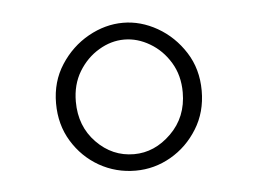

<svg xmlns="http://www.w3.org/2000/svg" viewBox="-33 -712 486 348"><g transform="rotate(-5 210.5 -537.5)"><path d="M68 -537Q68 -576.5 87.8 -607Q107.5 -637.5 138.2 -654.8Q169 -672 201.5 -672Q233.5 -672 263.8 -654.8Q294 -637.5 313.5 -607Q333 -576.5 333 -537Q333 -498 314.2 -467.8Q295.5 -437.5 265.5 -420.2Q235.5 -403 201.5 -403Q165.5 -403 135.2 -420.2Q105 -437.5 86.5 -467.8Q68 -498 68 -537ZM104 -537Q104 -492 132.8 -462.5Q161.5 -433 201 -433Q238.5 -433 268.5 -462.5Q298.5 -492 298.5 -537Q298.5 -568 284.2 -591.5Q270 -615 247.5 -628.2Q225 -641.5 201 -641.5Q177 -641.5 154.8 -628.2Q132.5 -615 118.2 -591.5Q104 -568 104 -537Z"/></g></svg>

Font: League Spartan Thin Thin
Style: Regular
Weight: 250
Version: Version 2.002